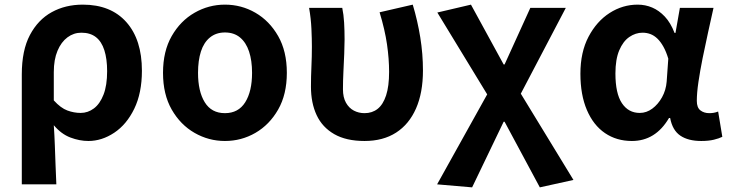

<svg xmlns="http://www.w3.org/2000/svg" viewBox="-20 -594 3142 828"><path d="M74 201V-273Q74 -377 109 -443Q144 -509 203 -541.5Q262 -574 337 -574Q458 -574 525 -498.5Q592 -423 592 -289Q592 -193 559 -125Q526 -57 472.5 -21.5Q419 14 361 14Q323 14 283.5 -1Q244 -16 212 -54Q215 -9 216.5 33Q218 75 219.5 116Q221 157 223 201ZM328 -107Q359 -107 385 -126.5Q411 -146 426.5 -186Q442 -226 442 -287Q442 -340 430 -377.5Q418 -415 393.5 -434Q369 -453 331 -453Q298 -453 271 -433Q244 -413 228 -375Q212 -337 212 -283V-161Q242 -128 270.5 -117.5Q299 -107 328 -107Z M950 14Q880 14 819 -21Q758 -56 720.5 -121.5Q683 -187 683 -280Q683 -373 720.5 -438.5Q758 -504 819 -539Q880 -574 950 -574Q1021 -574 1081.5 -539Q1142 -504 1179.5 -438.5Q1217 -373 1217 -280Q1217 -187 1179.5 -121.5Q1142 -56 1081.5 -21Q1021 14 950 14ZM950 -106Q1008 -106 1037.5 -153Q1067 -200 1067 -280Q1067 -333 1054 -372Q1041 -411 1015 -432.5Q989 -454 950 -454Q912 -454 885.5 -432.5Q859 -411 846.5 -372Q834 -333 834 -280Q834 -200 863 -153Q892 -106 950 -106Z M1552 14Q1473 14 1421.5 -15.5Q1370 -45 1345.5 -97.5Q1321 -150 1321 -220Q1321 -264 1323 -307Q1325 -350 1325 -393Q1325 -426 1323 -470Q1321 -514 1313 -560H1456Q1462 -531 1464 -496.5Q1466 -462 1466 -423Q1466 -398 1464.5 -362Q1463 -326 1461 -285.5Q1459 -245 1459 -209Q1459 -174 1472 -151Q1485 -128 1506 -117Q1527 -106 1552 -106Q1585 -106 1608.5 -124.5Q1632 -143 1645 -182.5Q1658 -222 1658 -284Q1658 -340 1649 -402.5Q1640 -465 1617 -541L1760 -574Q1781 -504 1792.5 -432.5Q1804 -361 1804 -290Q1804 -194 1774 -126Q1744 -58 1688 -22Q1632 14 1552 14Z M2016 214 1865 201 2081 -187 1866 -540 2011 -574 2152 -316H2156L2267 -560H2420L2226 -190L2453 182L2308 214L2156 -69H2152Z M2705 14Q2639 14 2589 -20Q2539 -54 2511 -119.5Q2483 -185 2483 -276Q2483 -369 2518 -435.5Q2553 -502 2609 -538Q2665 -574 2730 -574Q2763 -574 2792.5 -561.5Q2822 -549 2847 -522.5Q2872 -496 2889 -452H2893L2912 -560H3057Q3046 -510 3033.5 -454Q3021 -398 3010 -343Q2999 -288 2992 -240.5Q2985 -193 2985 -159Q2985 -130 3000.5 -118Q3016 -106 3039 -106Q3048 -106 3057.5 -107.5Q3067 -109 3077 -113L3095 -4Q3081 3 3058.5 8.5Q3036 14 3004 14Q2948 14 2914 -9Q2880 -32 2870 -85H2865Q2807 14 2705 14ZM2739 -107Q2768 -107 2793 -125.5Q2818 -144 2835 -174.5Q2852 -205 2855 -242L2862 -341Q2853 -371 2841 -392.5Q2829 -414 2815 -427.5Q2801 -441 2785 -447Q2769 -453 2751 -453Q2721 -453 2694 -434.5Q2667 -416 2650.5 -377Q2634 -338 2634 -277Q2634 -191 2662 -149Q2690 -107 2739 -107Z"/></svg>

Font: Farlight84_Sys_V01
Style: Bold
Weight: 700
Designer: Monotype Design Team, Nadine Chahine and Nizar Qandah
Foundry: Monotype Imaging Inc.
Version: Version 2.004;October 31, 2024;FontCreator 14.0.0.2814 64-bi